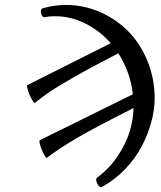

<svg xmlns="http://www.w3.org/2000/svg" viewBox="-20 -696 654 782"><path d="M170.9 -53.2Q168.5 -51.3 162.1 -62Q147.5 -86.9 141.6 -113.3Q139.6 -123.5 142.1 -125L521 -312Q511.2 -402.3 461.9 -479Q350.1 -421.4 279.1 -380.6Q208 -339.8 180.7 -321Q153.3 -302.2 122.1 -276.9Q119.6 -274.9 112.8 -286.1Q97.2 -312 90.8 -338.4Q88.4 -348.1 90.8 -349.1L431.2 -520Q385.3 -571.8 326.4 -600.8Q267.6 -629.9 204.1 -629.9Q180.2 -629.9 161.1 -626Q154.8 -625 150.4 -633.5Q146 -642.1 146.7 -651.4Q147.5 -660.6 153.8 -662.1Q198.7 -675.8 249 -675.8Q320.8 -675.8 387 -647Q453.1 -618.2 502.2 -568.6Q551.3 -519 580.6 -447.5Q609.9 -376 609.9 -294.9Q609.9 -249.5 596.4 -199.5Q583 -149.4 557.4 -100.3Q531.7 -51.3 489.3 -6.8Q446.8 37.6 394 65.9Q388.7 68.8 381.6 60.3Q374.5 51.8 372.6 42Q370.6 32.2 375 27.8Q424.8 -8.8 459 -59.8Q493.2 -110.8 507.8 -159.2Q522.5 -207.5 523.9 -255.9Q360.8 -173.8 290.5 -132.3Q220.2 -90.8 170.9 -53.2Z"/></svg>

Font: Junicode SmCond Medium
Style: Italic
Weight: 500
Width: 4
Italic angle: -11°
Designer: Peter S. Baker
Version: Version 2.206